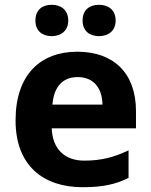

<svg xmlns="http://www.w3.org/2000/svg" viewBox="-20 -772 631 802"><path d="M128 -686C128 -642 158 -621 196 -621C233 -621 265 -642 265 -686C265 -732 233 -752 196 -752C158 -752 128 -732 128 -686ZM325 -686C325 -642 355 -621 394 -621C431 -621 463 -642 463 -686C463 -732 431 -752 394 -752C355 -752 325 -732 325 -686ZM303 -556C149 -556 45 -460 45 -269C45 -80 161 10 325 10C409 10 463 -2 517 -29V-144C456 -115 402 -101 332 -101C248 -101 199 -152 196 -236H548V-308C548 -467 454 -556 303 -556ZM304 -450C374 -450 407 -401 408 -335H199C205 -414 246 -450 304 -450Z"/></svg>

Font: Noto Traditional Nushu
Style: Bold
Weight: 700
Designer: LIU Zhao
Foundry: LiuZhao Studio
Version: Version 2.003